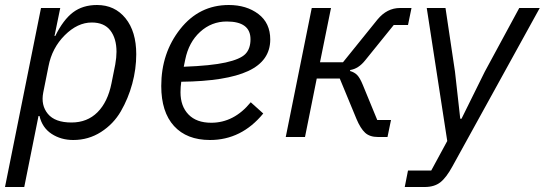

<svg xmlns="http://www.w3.org/2000/svg" viewBox="-24 -548 2179 768"><path d="M-4 200 140 -516H217L194 -404H197Q229 -469 268 -498.5Q307 -528 364 -528Q435 -528 478 -475Q521 -422 521 -331Q521 -272 505 -213Q489 -154 459.5 -103Q430 -52 380 -20Q330 12 269 12Q220 12 182.5 -12.5Q145 -37 134 -84H130L73 200ZM262 -58Q325 -58 366 -99Q407 -140 422 -215L437 -290Q442 -318 442 -341Q442 -394 417.5 -426Q393 -458 343 -458Q286 -458 235 -407Q184 -356 170 -283L149 -178Q139 -127 167.5 -92.5Q196 -58 262 -58Z M816 12Q723 12 672 -44Q621 -100 621 -204Q621 -336 697 -432Q773 -528 891 -528Q962 -528 1009.5 -492Q1057 -456 1057 -390Q1057 -305 969 -264Q881 -223 701 -221Q698 -200 698 -179Q698 -123 730 -90Q762 -57 821 -57Q912 -57 979 -139L1029 -94Q942 12 816 12ZM883 -462Q822 -462 776.5 -420.5Q731 -379 717 -310L711 -281Q820 -285 878.5 -298Q937 -311 957.5 -332Q978 -353 978 -391Q978 -462 883 -462Z M1119 0 1223 -516H1300L1256 -299H1348L1486 -470Q1524 -516 1576 -516H1622L1608 -448H1551L1437 -307Q1410 -273 1377 -268L1376 -264Q1394 -259 1405 -247.5Q1416 -236 1427 -209L1485 -68H1540L1526 0H1488Q1455 0 1436.5 -17Q1418 -34 1402 -72L1335 -234H1243L1196 0Z M1915 -261 2053 -516H2135L1786 117Q1761 163 1737 181.5Q1713 200 1675 200H1595L1608 134H1701L1765 16L1683 -516H1758L1796 -261L1817 -73H1822Z"/></svg>

Font: Aneliza
Style: Italic
Weight: 400
Italic angle: -11.31°
Designer: Mike Abbink, Paul van der Laan, Pieter van Rosmalen
Foundry: Bold Monday
Version: Version 3.0